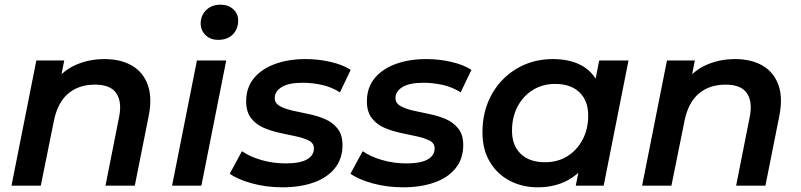

<svg xmlns="http://www.w3.org/2000/svg" viewBox="-20 -792 3415 819"><path d="M426 -540Q495 -540 543 -512Q591 -484 610.5 -429.5Q630 -375 614 -296L555 0H430L488 -293Q501 -358 476 -394.5Q451 -431 385 -431Q316 -431 271 -393Q226 -355 210 -277L154 0H29L135 -534H254L224 -382L204 -430Q242 -487 299.5 -513.5Q357 -540 426 -540Z M714 0 820 -534H945L839 0ZM911 -622Q877 -622 856.5 -642.5Q836 -663 836 -692Q836 -726 859.5 -749Q883 -772 921 -772Q954 -772 975 -752.5Q996 -733 996 -705Q996 -668 973 -645Q950 -622 911 -622Z M1185 7Q1115 7 1054 -10Q993 -27 960 -51L1012 -147Q1045 -124 1094.5 -109.5Q1144 -95 1198 -95Q1260 -95 1289.5 -112Q1319 -129 1319 -159Q1319 -181 1298 -192Q1277 -203 1244.5 -210Q1212 -217 1174.5 -225Q1137 -233 1104.5 -247Q1072 -261 1051 -288Q1030 -315 1030 -360Q1030 -417 1062 -457Q1094 -497 1151.5 -518.5Q1209 -540 1284 -540Q1338 -540 1390 -528Q1442 -516 1476 -494L1430 -398Q1394 -421 1352.5 -430Q1311 -439 1272 -439Q1211 -439 1181.5 -420.5Q1152 -402 1152 -374Q1152 -352 1173 -340Q1194 -328 1226.5 -320.5Q1259 -313 1296.5 -305.5Q1334 -298 1366.5 -284Q1399 -270 1420 -243.5Q1441 -217 1441 -173Q1441 -115 1408.5 -74.5Q1376 -34 1318 -13.5Q1260 7 1185 7Z M1700 7Q1630 7 1569 -10Q1508 -27 1475 -51L1527 -147Q1560 -124 1609.5 -109.5Q1659 -95 1713 -95Q1775 -95 1804.5 -112Q1834 -129 1834 -159Q1834 -181 1813 -192Q1792 -203 1759.5 -210Q1727 -217 1689.5 -225Q1652 -233 1619.5 -247Q1587 -261 1566 -288Q1545 -315 1545 -360Q1545 -417 1577 -457Q1609 -497 1666.5 -518.5Q1724 -540 1799 -540Q1853 -540 1905 -528Q1957 -516 1991 -494L1945 -398Q1909 -421 1867.5 -430Q1826 -439 1787 -439Q1726 -439 1696.5 -420.5Q1667 -402 1667 -374Q1667 -352 1688 -340Q1709 -328 1741.5 -320.5Q1774 -313 1811.5 -305.5Q1849 -298 1881.5 -284Q1914 -270 1935 -243.5Q1956 -217 1956 -173Q1956 -115 1923.5 -74.5Q1891 -34 1833 -13.5Q1775 7 1700 7Z M2273 7Q2208 7 2154.5 -21Q2101 -49 2069.5 -101.5Q2038 -154 2038 -228Q2038 -296 2060.5 -353Q2083 -410 2124 -452Q2165 -494 2219.5 -517Q2274 -540 2339 -540Q2406 -540 2454.5 -516Q2503 -492 2528 -443.5Q2553 -395 2551 -323Q2549 -224 2515 -149.5Q2481 -75 2420 -34Q2359 7 2273 7ZM2305 -100Q2359 -100 2400 -125.5Q2441 -151 2465 -196Q2489 -241 2489 -300Q2489 -362 2452 -398Q2415 -434 2348 -434Q2295 -434 2253.5 -408.5Q2212 -383 2188 -338Q2164 -293 2164 -234Q2164 -172 2201 -136Q2238 -100 2305 -100ZM2436 0 2460 -122 2494 -264 2511 -407 2536 -534H2661L2555 0Z M3116 -540Q3185 -540 3233 -512Q3281 -484 3300.5 -429.5Q3320 -375 3304 -296L3245 0H3120L3178 -293Q3191 -358 3166 -394.5Q3141 -431 3075 -431Q3006 -431 2961 -393Q2916 -355 2900 -277L2844 0H2719L2825 -534H2944L2914 -382L2894 -430Q2932 -487 2989.5 -513.5Q3047 -540 3116 -540Z"/></svg>

Font: MOST Montserrat SemiBold
Style: Italic
Weight: 600
Italic angle: -11.3°
Designer: Julieta Ulanovsky
Foundry: Julieta Ulanovsky
Version: Version 8.000;March 11, 2024;FontCreator 15.0.0.2926 64-bit